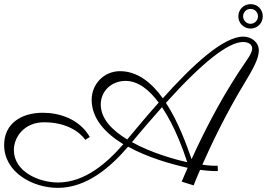

<svg xmlns="http://www.w3.org/2000/svg" viewBox="-40 -871 1290 928"><path d="M1136 -694C1040 -694 893 -559 747 -396C693 -471 625 -527 540 -527C462 -527 403 -464 403 -389C403 -298 468 -228 556 -174C477 -83 370 11 240 11C147 11 27 -42 27 -146C27 -207 76 -280 173 -280C317 -280 370 -199 372 -195L394 -209C343 -297 246 -326 167 -326C62 -326 -20 -273 -20 -170C-20 -40 115 37 240 37C380 37 495 -64 579 -162C670 -112 780 -79 867 -60L838 7L896 25C896 24 907 -4 927 -50C978 -43 1009 -44 1013 -44L1012 -70C991 -69 964 -71 938 -75C980 -170 1051 -320 1141 -468C1182 -536 1211 -587 1211 -627C1211 -668 1174 -694 1136 -694ZM762 -374C938 -569 1063 -668 1135 -668C1158 -668 1179 -658 1179 -637C1179 -625 1172 -608 1154 -582C1046 -426 962 -268 886 -102C863 -167 823 -281 762 -374ZM447 -366C447 -431 499 -480 567 -480C628 -480 682 -436 727 -375C675 -317 624 -256 575 -197C502 -241 447 -297 447 -366ZM865 -87C802 -101 689 -133 598 -184C649 -246 698 -302 743 -353C804 -262 846 -146 865 -87ZM1230 -792C1230 -826 1205 -851 1171 -851C1138 -851 1112 -825 1112 -792C1112 -759 1138 -733 1171 -733C1205 -733 1230 -760 1230 -792ZM1207 -792C1207 -773 1191 -756 1171 -756C1151 -756 1135 -772 1135 -792C1135 -812 1151 -828 1171 -828C1191 -828 1207 -812 1207 -792Z"/></svg>

Font: Parisienne
Style: Regular
Weight: 400
Designer: Astigmatic (AOETI)
Foundry: Astigmatic (AOETI)
Version: Version 1.000